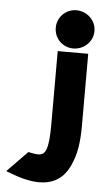

<svg xmlns="http://www.w3.org/2000/svg" viewBox="-210 -656 441 771"><g transform="rotate(5 11.0 -270.5)"><path d="M-158 47 -123 60C-30 93 68 97 108 -18C122 -53 129 -99 129 -159V-451H6V-155C6 -50 -8 -31 -37 -31C-43 -31 -51 -32 -61 -34L-76 -37ZM-10 -544C-10 -501 24 -467 67 -467C109 -467 146 -500 146 -544C146 -588 109 -621 67 -621C24 -621 -10 -587 -10 -544Z"/></g></svg>

Font: Charger Pro
Style: UltraExt
Weight: 900
Designer: Jasper
Foundry: Cannot Into Space Fonts
Version: Version 1.09